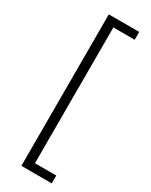

<svg xmlns="http://www.w3.org/2000/svg" viewBox="-254 -800 863 1100"><g transform="rotate(30 177.5 -250.0)"><path d="M311 -751V-699.2H169.9V199.2H311V251H109.9V-751Z"/></g></svg>

Font: Stilu Light
Style: Regular
Weight: 300
Designer: Genilson Lima Santos
Foundry: Genilson Lima Santos
Version: Version 1.200;PS 001.200;hotconv 1.0.88;makeotf.lib2.5.64775